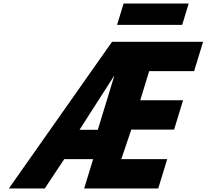

<svg xmlns="http://www.w3.org/2000/svg" viewBox="-20 -1060 1162 1080"><path d="M341.3 -165H503.9L453.5 0H870.1L920.6 -165H662.4L718.5 -331H959.3L1009.8 -496H768.9L819.1 -660H1071.9L1122.4 -825H610.3L29.9 0H231.9ZM530.2 -330H427.3L620.9 -632H622.5ZM675.2 -1040 638.5 -920H1004.7L1041.4 -1040Z"/></svg>

Font: Hussar
Style: BdSuprConOblThree
Weight: 700
Foundry: Cannot Into Space Fonts
Version: Version 2.00